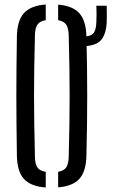

<svg xmlns="http://www.w3.org/2000/svg" viewBox="-20 -826 528 852"><path d="M183 6Q116 1 86 -32.2Q56 -65.5 55 -135.5Q54 -211 53.2 -276Q52.5 -341 52.5 -402.2Q52.5 -463.5 53.2 -527.2Q54 -591 55 -664Q56 -734 86 -767.5Q116 -801 183 -806V-736.5Q156.5 -732.5 145.8 -716.2Q135 -700 135 -667Q133 -591.5 132 -527.5Q131 -463.5 131 -403Q131 -342.5 132 -277Q133 -211.5 135 -133Q135 -99 145.8 -83.2Q156.5 -67.5 183 -63.5ZM238 5.5V-63.5Q264 -68 274.2 -83.8Q284.5 -99.5 285 -133Q287 -210 288 -274.5Q289 -339 289 -399.8Q289 -460.5 288 -525Q287 -589.5 285 -667Q284.5 -700 274.2 -716Q264 -732 238 -736.5V-805.5Q303.5 -800 332.8 -766.5Q362 -733 363.5 -664Q365.5 -591 366.2 -527.2Q367 -463.5 367 -402.2Q367 -341 366.2 -276Q365.5 -211 363.5 -135.5Q362 -66 332.8 -33Q303.5 0 238 5.5ZM345 -621Q334.5 -621 322.5 -623V-664Q332.5 -663 345.5 -663Q381 -664 393.5 -677.2Q406 -690.5 407.5 -726Q408.5 -742 408.5 -763.8Q408.5 -785.5 407.5 -800.5H453.5Q454 -785 454 -763.2Q454 -741.5 453.5 -726Q450 -669.5 425.5 -645.2Q401 -621 345 -621Z"/></svg>

Font: Big Shoulders Stencil Text
Style: Regular
Weight: 400
Designer: Patric King
Foundry: XO Type Co
Version: Version 1.000